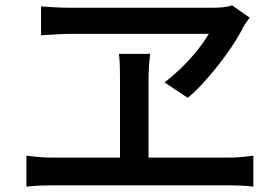

<svg xmlns="http://www.w3.org/2000/svg" viewBox="-20 -724 1040 720"><path d="M916 -658Q909 -647 902.5 -638.5Q896 -630 891 -620Q876 -590 853 -555Q830 -520 802 -484Q774 -448 744 -415Q714 -382 684 -357L597 -415Q632 -442 663.5 -473Q695 -504 720.5 -536Q746 -568 763 -597Q745 -597 705 -597Q665 -597 612.5 -597Q560 -597 503.5 -597Q447 -597 394.5 -597Q342 -597 303 -597Q264 -597 246 -597Q227 -597 200.5 -595.5Q174 -594 154 -593Q134 -592 134 -592V-700Q158 -698 186 -696.5Q214 -695 239 -695Q261 -695 302.5 -695Q344 -695 397 -695Q450 -695 507.5 -695Q565 -695 619 -695Q673 -695 716 -695Q759 -695 782 -695Q801 -695 818.5 -697Q836 -699 850 -704ZM537 -427Q537 -416 537 -390Q537 -364 537 -330Q537 -296 537 -258.5Q537 -221 537 -186.5Q537 -152 537 -125Q537 -98 537 -85H430Q430 -98 430 -125Q430 -152 430 -186.5Q430 -221 430 -258Q430 -295 430 -329.5Q430 -364 430 -390Q430 -416 430 -427Q430 -448 429.5 -472.5Q429 -497 426 -522H543Q540 -497 538.5 -473Q537 -449 537 -427ZM79 -140Q103 -137 127.5 -135Q152 -133 174 -133H841Q866 -133 888.5 -135.5Q911 -138 930 -140V-24Q910 -27 883.5 -28Q857 -29 841 -29H174Q153 -29 128.5 -28Q104 -27 79 -24Z"/></svg>

Font: Noto Sans SC Medium
Style: Regular
Weight: 500
Designer: Ryoko NISHIZUKA  (kana, bopomofo & ideographs); Paul D. Hunt (Latin, Greek & Cyrillic); Sandoll Communications , Soo-you
Foundry: Adobe
Version: Version 2.004-H2;hotconv 1.0.118;makeotfexe 2.5.65603